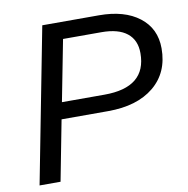

<svg xmlns="http://www.w3.org/2000/svg" viewBox="-78 -764 823 840"><g transform="rotate(-10 333.5 -344.0)"><path d="M416 -688Q528.8 -688 594.7 -637.2Q660.6 -586.4 660.6 -498Q660.6 -390.6 586.2 -329.3Q511.7 -268.1 382.8 -268.1H175.8L124 0H30.8L164.1 -688ZM190.4 -341.8H379.4Q565.9 -341.8 565.9 -493.7Q565.9 -551.8 527.3 -582.5Q488.8 -613.3 413.6 -613.3H243.2Z"/></g></svg>

Font: Liberation Sans
Style: Italic
Weight: 400
Italic angle: -12°
Designer: Steve Matteson
Foundry: Ascender Corporation
Version: Version 2.1.5